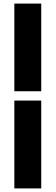

<svg xmlns="http://www.w3.org/2000/svg" viewBox="-20 -907 310 1071"><path d="M60 -398V-887H210V-398ZM60 144V-346H210V144Z"/></svg>

Font: Aneo
Style: Bold
Weight: 700
Designer: Anastasios Pappas
Foundry: Anastasios Pappas
Version: Version 1.000